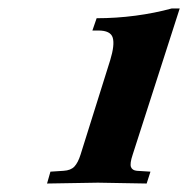

<svg xmlns="http://www.w3.org/2000/svg" viewBox="-20 -787 444 453"><path d="M91 -354 99 -382 130 -384Q147 -385 155.5 -394Q164 -403 170 -422L240 -645Q251 -681 246 -698Q241 -715 212 -715H198L208 -744Q254 -744 299.5 -750Q345 -756 385 -767H404L293 -422Q286 -401 289 -393Q292 -385 303 -384L335 -382L326 -354L211 -356Z"/></svg>

Font: Baskervville
Style: Bold Italic
Weight: 700
Italic angle: -18°
Version: Version 1.100